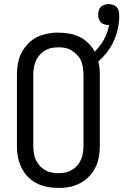

<svg xmlns="http://www.w3.org/2000/svg" viewBox="-20 -901 597 929"><path d="M262 8Q246 8 230.5 6.5Q215 5 200 1.5Q185 -2 170.5 -8Q156 -14 143 -22.5Q130 -31 118.5 -42Q107 -53 98 -66Q89 -79 82.5 -93Q76 -107 71.5 -122Q67 -137 64.5 -155Q62 -173 62 -184V-538Q62 -554 63.5 -569.5Q65 -585 68 -600Q71 -615 77 -630Q83 -645 91 -658Q99 -671 109.5 -683Q120 -695 132 -704.5Q144 -714 158 -721Q172 -728 187 -732.5Q202 -737 220 -740Q238 -743 249 -743H262Q289 -743 315 -738.5Q341 -734 364.5 -722.5Q388 -711 407 -692.5Q426 -674 438 -651Q465 -677 483 -710Q501 -743 508 -780H505Q495 -780 485 -783Q475 -786 468 -793Q461 -800 458 -810Q455 -820 455 -830Q455 -841 458 -851Q461 -861 468.5 -868Q476 -875 486 -878Q496 -881 506 -881Q517 -881 527.5 -877.5Q538 -874 545 -866Q552 -858 554.5 -847.5Q557 -837 557 -826Q557 -795 550.5 -764Q544 -733 531 -704Q518 -675 499 -650Q480 -625 456 -604Q459 -591 461 -575.5Q463 -560 463 -552V-197Q463 -181 461.5 -165.5Q460 -150 457 -134.5Q454 -119 448 -104.5Q442 -90 434 -77Q426 -64 415.5 -52Q405 -40 392.5 -30.5Q380 -21 366.5 -14Q353 -7 338 -2Q323 3 305 5.5Q287 8 276 8ZM254 -63H263Q273 -63 282.5 -64Q292 -65 302 -67.5Q312 -70 320.5 -74.5Q329 -79 337 -85Q345 -91 352 -98Q359 -105 364 -113.5Q369 -122 373 -131Q377 -140 379 -149.5Q381 -159 382.5 -170.5Q384 -182 384 -189V-538Q384 -548 383 -557.5Q382 -567 380.5 -577Q379 -587 376 -596.5Q373 -606 368.5 -614.5Q364 -623 357.5 -630.5Q351 -638 343.5 -644.5Q336 -651 327.5 -656.5Q319 -662 310 -665Q301 -668 289.5 -670Q278 -672 272 -672H263Q253 -672 243 -671Q233 -670 223.5 -667.5Q214 -665 205 -660.5Q196 -656 188.5 -650.5Q181 -645 174 -637.5Q167 -630 161.5 -622Q156 -614 152.5 -604.5Q149 -595 146.5 -585.5Q144 -576 142.5 -564.5Q141 -553 141 -547V-197Q141 -187 142 -177Q143 -167 144.5 -157.5Q146 -148 149 -138.5Q152 -129 157 -120.5Q162 -112 168 -104Q174 -96 181.5 -90Q189 -84 197.5 -78.5Q206 -73 215.5 -70Q225 -67 236 -65Q247 -63 254 -63Z"/></svg>

Font: Iosevka Pride
Style: Regular
Weight: 400
Monospace: yes
Designer: Belleve Invis
Foundry: Belleve Invis
Version: Version 30.3.1; ttfautohint (v1.8.4)